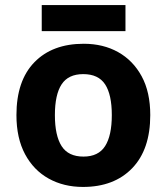

<svg xmlns="http://www.w3.org/2000/svg" viewBox="-20 -729 659 759"><path d="M574 -274Q574 -138 502.5 -64Q431 10 308 10Q232 10 172.5 -23Q113 -56 79 -119.5Q45 -183 45 -274Q45 -410 116 -483Q187 -556 311 -556Q388 -556 447 -523Q506 -490 540 -427.5Q574 -365 574 -274ZM197 -274Q197 -193 223.5 -151.5Q250 -110 310 -110Q369 -110 395.5 -151.5Q422 -193 422 -274Q422 -355 395.5 -395.5Q369 -436 309 -436Q250 -436 223.5 -395.5Q197 -355 197 -274ZM476 -709V-606H145V-709Z"/></svg>

Font: Noto IKEA Arabic
Style: Bold
Weight: 700
Designer: Monotype Design Team
Foundry: Monotype Imaging Inc.
Version: Version 1.200